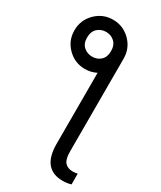

<svg xmlns="http://www.w3.org/2000/svg" viewBox="-237 -842 939 1121"><g transform="rotate(30 233.0 -282.0)"><path d="M446.3 191.4Q420.4 199.7 390.1 199.7Q254.4 199.7 252 35.6V-448.7Q216.3 -430.7 176.3 -430.7Q107.9 -430.7 59.3 -478.8Q10.7 -526.9 10.7 -596.2Q10.7 -666 59.6 -714.4Q108.4 -762.7 176.3 -762.7Q245.1 -762.7 293.7 -714.1Q342.3 -665.5 342.3 -596.2V29.8Q342.3 81.1 360.6 102.1Q378.9 123 413.1 123Q432.6 123 445.8 119.1ZM176.8 -514.2Q210 -514.2 233.4 -535.4Q256.8 -556.6 256.8 -597.2Q256.8 -637.7 233.4 -659.2Q210 -680.7 176.8 -680.7Q143.1 -680.7 119.4 -659.2Q95.7 -637.7 95.7 -596.7Q95.7 -556.6 119.4 -535.4Q143.1 -514.2 176.8 -514.2Z"/></g></svg>

Font: LXGW WenKai Screen R
Style: Regular
Weight: 400
Designer: Fontworks Inc.
Version: Version 1.235;May 31, 2022